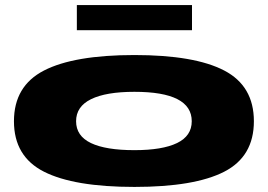

<svg xmlns="http://www.w3.org/2000/svg" viewBox="-20 -722 1056 757"><path d="M510 15Q272 15 153.5 -45Q35 -105 35 -244Q35 -383 153.5 -444Q272 -505 510 -505Q747 -505 864 -444Q981 -383 981 -244Q981 -105 864 -45Q747 15 510 15ZM510 -130Q620 -130 678 -158Q736 -186 736 -244Q736 -360 510 -360Q398 -360 339 -331Q280 -302 280 -244Q280 -186 338.5 -158Q397 -130 510 -130ZM283 -603V-702H737V-603Z"/></svg>

Font: Syne ExtraBold
Style: Regular
Weight: 800
Designer: Lucas Descroix
Foundry: Bonjour Monde
Version: Version 2.200; ttfautohint (v1.8.4)